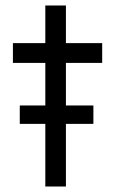

<svg xmlns="http://www.w3.org/2000/svg" viewBox="-20 -679 411 699"><path d="M220 -228V0H145V-228H52V-295H145V-450H27V-522H145V-659H220V-522H352V-450H220V-295H320V-228Z"/></svg>

Font: Our Lexend Light
Style: Regular
Weight: 300
Designer: Bonnie Shaver-Troup, Thomas Jockin
Foundry: Lexend
Version: Version 1.007